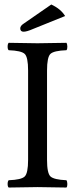

<svg xmlns="http://www.w3.org/2000/svg" viewBox="-20 -839 337 861"><path d="M210 -818.8Q252.9 -798.8 272 -767.1L127.9 -709Q100.1 -696.8 85.9 -696.8Q70.8 -696.8 70.8 -711.9Q70.8 -723.1 85.9 -732.9ZM190.9 -122.1Q190.9 -62 206.5 -47.6Q222.2 -33.2 277.8 -30.8Q281.7 -25.9 282 -13.9Q282.2 -2 277.8 2Q188 0 148.9 0Q108.9 0 19 2Q14.2 -2 14.2 -13.9Q14.2 -25.9 19 -30.8Q75.2 -32.7 90.6 -47.4Q106 -62 106 -122.1V-522.9Q106 -583 90.6 -597.4Q75.2 -611.8 19 -613.8Q14.2 -617.7 14.2 -629.9Q14.2 -642.1 19 -647Q113.3 -645 147.9 -645Q189.9 -645 277.8 -647Q281.7 -642.1 282 -630.1Q282.2 -618.2 277.8 -613.8Q221.7 -611.8 206.3 -597.4Q190.9 -583 190.9 -522.9Z"/></svg>

Font: Linux Libertine
Style: Regular
Weight: 400
Designer: Philipp H. Poll
Foundry: Philipp H. Poll
Version: Version 5.3.0 ; ttfautohint (v0.9)